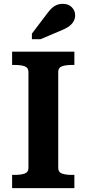

<svg xmlns="http://www.w3.org/2000/svg" viewBox="-20 -979 450 999"><path d="M128 -105V-605Q128 -627 108.5 -634Q89 -641 58 -641H43V-710H367V-641H352Q322 -641 302.5 -634Q283 -627 283 -605V-105Q283 -83 302.5 -76Q322 -69 352 -69H367V0H43V-69H58Q89 -69 108.5 -76Q128 -83 128 -105ZM218 -899 146 -804V-775H191L290 -817Q316 -827 334 -838.5Q352 -850 361.5 -865.5Q371 -881 371 -899Q371 -924 353.5 -941.5Q336 -959 307 -959Q287 -959 271.5 -951.5Q256 -944 243.5 -930.5Q231 -917 218 -899Z"/></svg>

Font: Roboto Serif 20pt SemiBold
Style: Regular
Weight: 600
Version: Version 1.008